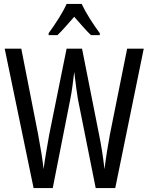

<svg xmlns="http://www.w3.org/2000/svg" viewBox="-20 -963 759 983"><path d="M716 -714 570 0H470L379 -455Q376 -473 371 -508.5Q366 -544 360 -595Q356 -563 351.5 -526.5Q347 -490 340 -456L250 0H152L4 -714H89L175 -276Q185 -223 192.5 -176Q200 -129 203 -97Q209 -141 217 -187.5Q225 -234 232 -274L321 -714H400L487 -275Q495 -236 502 -192.5Q509 -149 515 -97Q521 -146 528.5 -192Q536 -238 543 -276L631 -714ZM398 -943Q414 -909 440 -867.5Q466 -826 491 -793V-783H446Q425 -803 404 -827Q383 -851 360 -877Q337 -851 314.5 -825.5Q292 -800 274 -783H229V-793Q256 -830 281.5 -870.5Q307 -911 321 -943Z"/></svg>

Font: Noto Sans Myanmar ExtraCondensed
Style: Regular
Weight: 400
Width: 2
Designer: Monotype Design Team
Foundry: Monotype Imaging Inc.
Version: Version 2.107; ttfautohint (v1.8.4.7-5d5b)